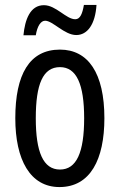

<svg xmlns="http://www.w3.org/2000/svg" viewBox="-20 -748 485 778"><path d="M75 -605H125C131 -642 145 -664 163 -664C194 -664 241 -606 289 -606C334 -606 366 -649 371 -728H320C314 -693 305 -670 285 -670C248 -670 207 -727 158 -727C102 -727 81 -668 75 -605ZM403 -269C403 -452 337 -547 223 -547C99 -547 42 -446 42 -269C42 -101 102 10 221 10C346 10 403 -102 403 -269ZM125 -269C125 -407 154 -476 223 -476C290 -476 321 -407 321 -269C321 -130 290 -61 223 -61C155 -61 125 -132 125 -269Z"/></svg>

Font: Noto Sans Sinhala UI ExtraCondensed
Style: Regular
Weight: 400
Width: 2
Designer: Jelle Bosma - Monotype Design Team
Foundry: Monotype Imaging Inc.
Version: Version 2.006